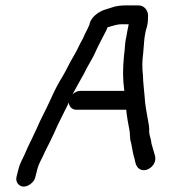

<svg xmlns="http://www.w3.org/2000/svg" viewBox="-20 -619 639 712"><path d="M111 38 118 10C124 -15 137 -32 147 -57C156 -75 172 -106 180 -124C196 -162 215 -196 233 -234C233 -236 234 -238 235 -239C236 -225 246 -212 263 -212H448C451 -184 456 -156 461 -131L462 -117C462 -107 463 -98 466 -90C469 -74 471 -64 474 -48L479 -30C482 -14 486 4 502 10C522 18 543 3 551 -12C562 -32 552 -48 549 -61L544 -79C542 -84 541 -89 541 -92C540 -105 533 -118 533 -132C534 -139 533 -147 532 -155C528 -182 521 -212 518 -240C517 -262 510 -316 510 -341C507 -364 507 -394 511 -422C514 -452 514 -488 525 -520C530 -540 528 -547 529 -563C528 -580 516 -599 493 -599H447C429 -599 410 -597 394 -591L375 -585C348 -578 318 -557 312 -530C312 -529 312 -527 310 -524C304 -509 295 -495 288 -477L278 -459C270 -442 261 -424 252 -409C237 -385 229 -364 214 -339C195 -308 183 -285 167 -249C150 -211 131 -178 115 -140L98 -104C86 -81 81 -68 72 -48C64 -29 53 -13 48 10L41 38C37 56 50 73 68 73C86 73 107 56 111 38ZM431 -529H457L456 -522C452 -507 450 -487 446 -471C443 -454 443 -432 440 -415C435 -362 435 -327 441 -282H279C268 -282 258 -278 249 -269C262 -293 277 -321 291 -345L301 -365C311 -384 323 -402 332 -422C344 -450 360 -478 374 -506L379 -518H380C396 -522 411 -529 431 -529Z"/></svg>

Font: Electronic
Style: BdIt
Weight: 700
Version: Version 1.011